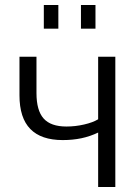

<svg xmlns="http://www.w3.org/2000/svg" viewBox="-20 -748 556 768"><path d="M372.6 0V-217.8Q340.7 -202.5 305.9 -195.1Q271.1 -187.7 230.8 -187.7Q144.6 -187.7 101.3 -232Q57.9 -276.4 57.9 -366.8V-521.1H125.9V-375.9Q125.9 -305.8 154.6 -273.9Q183.2 -241.9 245.8 -241.9Q281.4 -241.9 316.4 -250Q351.4 -258 372.6 -270.9V-521.1H441.3V0ZM155.3 -633.2V-727.9H213.4V-633.2ZM303.8 -633.2V-727.9H361.9V-633.2Z"/></svg>

Font: Raleway Thin
Style: Regular
Weight: 100
Designer: Matt McInerney, Pablo Impallari, Rodrigo Fuenzalida
Foundry: Matt McInerney, Pablo Impallari, Rodrigo Fuenzalida
Version: Version 4.026